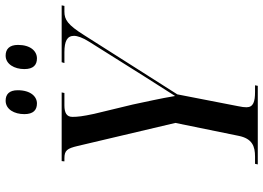

<svg xmlns="http://www.w3.org/2000/svg" viewBox="-150 -808 958 699"><g transform="rotate(-90 329.5 -459.0)"><path d="M466 -804C492 -804 515 -827 515 -873C515 -905 499 -918 476 -918C445 -918 427 -886 427 -850C427 -817 442 -804 466 -804ZM302 -804C327 -804 350 -827 350 -874C350 -905 335 -918 312 -918C280 -918 263 -886 263 -850C263 -817 278 -804 302 -804ZM80 0H366L368 -10H344C309 -10 288 -16 288 -41C288 -49 289 -58 292 -72L335 -293L551 -633C588 -692 607 -704 636 -704H657L659 -714H452L449 -704H488C529 -704 548 -694 548 -669C548 -657 542 -638 526 -613L399 -411C372 -368 349 -333 329 -301C320 -356 307 -411 298 -455L264 -596C255 -638 253 -656 253 -675C253 -696 268 -704 295 -704H340L342 -714H92L91 -704H102C131 -704 138 -694 147 -656L231 -300L184 -70C174 -20 146 -10 108 -10H82Z"/></g></svg>

Font: Noto Serif Display Condensed Medium
Style: Italic
Weight: 500
Width: 3
Italic angle: -12°
Designer: Monotype Design Team
Foundry: Monotype Imaging Inc.
Version: Version 2.009